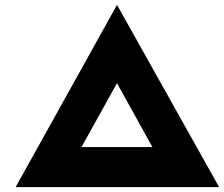

<svg xmlns="http://www.w3.org/2000/svg" viewBox="-20 -766 917 786"><path d="M44 0 459 -746 877 0ZM258 -64 167 -164H760L661 -61L401 -530H517Z"/></svg>

Font: Lexend Peta ExtraBold
Style: Regular
Weight: 800
Version: Version 1.007